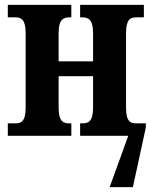

<svg xmlns="http://www.w3.org/2000/svg" viewBox="-20 -556 621 786"><path d="M12 0H272V-51H265C241 -51 220 -56 220 -115V-244H361V-115C361 -56 340 -51 316 -51H308V0H505L429 210H524L577 -34V-51H538C515 -51 496 -57 496 -115V-421C496 -478 515 -485 538 -485H569V-536H308V-485H316C340 -485 361 -478 361 -421V-305H220V-421C220 -478 241 -485 265 -485H272V-536H12V-485H43C65 -485 85 -478 85 -421V-115C85 -57 65 -51 43 -51H12Z"/></svg>

Font: Noto Serif Condensed
Style: Bold
Weight: 700
Width: 3
Designer: Monotype Design Team
Foundry: Monotype Imaging Inc.
Version: Version 2.015